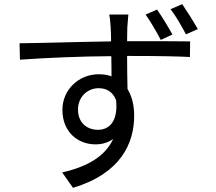

<svg xmlns="http://www.w3.org/2000/svg" viewBox="-20 -845 1040 923"><path d="M931 -705C909 -744 879 -791 856 -825L800 -801C826 -767 852 -721 874 -680ZM809 -679C789 -715 759 -765 735 -799L680 -775C704 -741 732 -693 753 -653ZM451 -221C398 -221 355 -255 355 -318C355 -382 403 -421 454 -421C492 -421 522 -404 538 -364C548 -268 510 -221 451 -221ZM591 -647C591 -674 592 -698 592 -713L597 -775H505C508 -764 511 -734 512 -713C513 -699 514 -675 514 -646C367 -644 182 -638 74 -637L76 -558C199 -567 365 -574 515 -575C516 -541 516 -507 516 -478C498 -485 477 -488 454 -488C360 -488 280 -415 280 -317C280 -209 356 -151 439 -151C472 -151 501 -160 524 -177C487 -96 405 -45 279 -16L331 58C560 -11 625 -155 625 -289C625 -339 614 -383 593 -417C592 -462 591 -521 591 -576H605C748 -576 837 -574 893 -571L894 -646C847 -647 725 -647 606 -647Z"/></svg>

Font: Noto Sans T Chinese Regular
Style: Regular
Weight: 400
Designer: Ryoko NISHIZUKA (kana & ideographs); Paul D. Hunt (Latin, Greek & Cyrillic); Wenlong ZHANG (bopomofo); Sandoll Communica
Foundry: Adobe Systems Incorporated
Version: Version 1.000;PS 1;hotconv 1.0.78;makeotf.lib2.5.61930